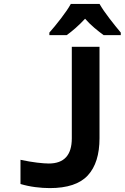

<svg xmlns="http://www.w3.org/2000/svg" viewBox="-20 -954 640 984"><path d="M322 -774Q343 -789 367.5 -810.5Q392 -832 416 -858Q439 -832 464 -811Q489 -790 511 -774H599V-787Q572 -819 540.5 -860Q509 -901 490 -934H343Q326 -903 292.5 -859.5Q259 -816 233 -787V-774ZM490 -246V-714H348V-245Q348 -116 230 -116Q208 -116 170 -120.5Q132 -125 85 -135V-11Q122 0 161 5Q200 10 235 10Q370 10 430 -55Q490 -120 490 -246Z"/></svg>

Font: Noto Sans Mono UI
Style: Bold
Weight: 700
Designer: Monotype Design team
Foundry: Monotype Imaging Inc.
Version: 1.000